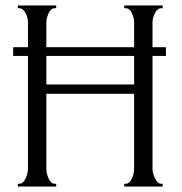

<svg xmlns="http://www.w3.org/2000/svg" viewBox="-20 -680 662 700"><path d="M45 -650V-660H185V-650H180Q166 -650 157.5 -632.5Q149 -615 149 -598V-508H469V-598Q469 -615 460.5 -632.5Q452 -650 438 -650H433V-660H573V-650H568Q554 -650 545 -632.5Q536 -615 536 -598V-508H585V-476H536V-65Q536 -48 545.5 -29Q555 -10 568 -10H573V0H433V-10H438Q452 -10 460.5 -28.5Q469 -47 469 -65V-338H149V-65Q149 -47 157.5 -28.5Q166 -10 180 -10H185V0H45V-10H50Q64 -10 73 -28.5Q82 -47 82 -65V-476H28V-508H82V-598Q82 -615 73 -632.5Q64 -650 50 -650ZM149 -372H469V-476H149Z"/></svg>

Font: Forum
Style: Regular
Weight: 400
Designer: Denis Masharov
Foundry: Denis Masharov
Version: Version 1.000